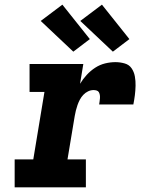

<svg xmlns="http://www.w3.org/2000/svg" viewBox="-20 -805 640 825"><path d="M43 0V-120H123L171 -410H107V-530H338L324 -445Q336 -465 352.5 -483Q369 -501 389 -514Q409 -527 431.5 -532.5Q454 -538 476 -538Q496 -538 515.5 -532.5Q535 -527 545.5 -511.5Q556 -496 559.5 -476.5Q563 -457 562.5 -436.5Q562 -416 559.5 -396Q557 -376 553 -356H406Q407 -363 408 -369.5Q409 -376 409.5 -383Q410 -390 409 -396.5Q408 -403 405 -408.5Q402 -414 395.5 -416Q389 -418 382 -418Q370 -418 358.5 -412.5Q347 -407 338 -397.5Q329 -388 323 -376.5Q317 -365 313 -353.5Q309 -342 306 -330Q303 -318 301 -306L270 -120H349V0ZM465 -583 325 -715 418 -785 536 -637ZM295 -583 155 -715 248 -785 366 -637Z"/></svg>

Font: Iosevka Slab HvExObl
Style: Regular
Weight: 900
Width: 7
Italic angle: -9°
Monospace: yes
Designer: Belleve Invis
Foundry: Belleve Invis
Version: Version 11.1.1; ttfautohint (v1.8.3)